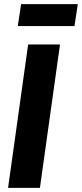

<svg xmlns="http://www.w3.org/2000/svg" viewBox="-20 -908 396 928"><path d="M270 -693 173 0H19L116 -693ZM340 -782H66L82 -888H356Z"/></svg>

Font: Fira Sans Condensed
Style: Bold Italic
Weight: 700
Width: 3
Italic angle: -8°
Designer: Carrois Corporate & Edenspiekermann AG
Foundry: Carrois Corporate GbR & Edenspiekermann AG
Version: Version 4.203